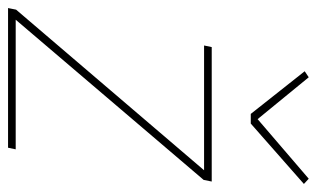

<svg xmlns="http://www.w3.org/2000/svg" viewBox="-176 -612 787 477"><g transform="rotate(90 217.5 -373.5)"><path d="M286 -603H262L156 -737L171 -747L275 -620L423 -747L436 -735ZM346 0H-1L3 -20L402 -487H92L96 -506H430L426 -486L28 -19H350Z"/></g></svg>

Font: IBM Plex Sans Thin
Style: Italic
Weight: 100
Italic angle: -11.31°
Designer: Mike Abbink, Paul van der Laan, Pieter van Rosmalen
Foundry: Bold Monday
Version: Version 3.0